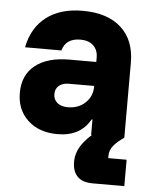

<svg xmlns="http://www.w3.org/2000/svg" viewBox="-52 -554 636 797"><g transform="rotate(5 266.5 -155.0)"><path d="M200.8 9.2Q123.3 9.2 76.7 -34.2Q30 -77.5 30 -148.3Q30 -222.5 80.8 -262.9Q131.7 -303.3 223.3 -303.3H335V-321.7Q335 -353.3 315.4 -371.7Q295.8 -390 261.7 -390Q200.8 -390 186.7 -338.3H35Q51.7 -421.7 110 -465.8Q168.3 -510 260.8 -510Q364.2 -510 421.2 -458.3Q478.3 -406.7 478.3 -312.5V0H340V-64.2H336.7Q295.8 9.2 200.8 9.2ZM233.3 -105.8Q277.5 -105.8 306.2 -132.9Q335 -160 335 -200.8V-203.3H230Q203.3 -203.3 188.3 -190.4Q173.3 -177.5 173.3 -155.8Q173.3 -132.5 189.6 -119.2Q205.8 -105.8 233.3 -105.8ZM364.2 200Q320.8 200 300 178.3Q279.2 156.7 279.2 117.5Q279.2 73.3 310.4 34.6Q341.7 -4.2 384.2 -30L478.3 0Q450.8 18.3 435 37.5Q419.2 56.7 419.2 80V90H495.8V200Z"/></g></svg>

Font: Funnel Sans ExtraBold
Style: Regular
Weight: 800
Version: Version 1.000; Beta; Release 5; Build 24; ttfautohint (v1.8.